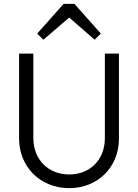

<svg xmlns="http://www.w3.org/2000/svg" viewBox="-20 -966 716 996"><path d="M339 10C487 10 597 -99 597 -246V-688H524V-250C524 -135 445 -61 339 -61C233 -61 153 -135 153 -251V-688H79V-247C79 -100 190 10 339 10ZM173 -792 205 -760 339 -875 471 -760 503 -792 366 -946H310Z"/></svg>

Font: MV Cash Light
Style: Regular
Weight: 300
Designer: Rodrigo Fuenzalida
Foundry: fragTYPE
Version: Version 1.100;Glyphs 3.1.2 (3151)